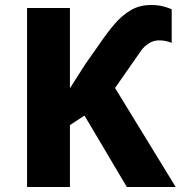

<svg xmlns="http://www.w3.org/2000/svg" viewBox="-20 -746 721 766"><path d="M582 -726Q611 -726 631.5 -720.5Q652 -715 665 -709V-575Q656 -579 643 -582Q630 -585 614 -585Q593 -585 574 -573Q555 -561 543 -544L439 -395L681 0H486L317 -285L259 -247V0H88V-714H259V-394Q274 -417 290 -442.5Q306 -468 321 -491L378 -572Q407 -615 437 -650Q467 -685 502 -705.5Q537 -726 582 -726Z"/></svg>

Font: Noto Sans ExtraBold
Style: Regular
Weight: 800
Designer: Monotype Design Team
Foundry: Monotype Imaging Inc.
Version: Version 2.007